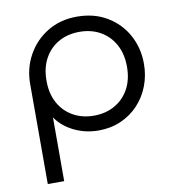

<svg xmlns="http://www.w3.org/2000/svg" viewBox="-80 -571 778 853"><g transform="rotate(-10 309.0 -145.0)"><path d="M67 210V-241Q67 -312 99.8 -371Q132.5 -430 190.2 -465Q248 -500 322.5 -500Q400.5 -500 458.5 -465.2Q516.5 -430.5 548.5 -372Q580.5 -313.5 580.5 -242.5Q580.5 -189.5 562.5 -142.8Q544.5 -96 511.2 -60.5Q478 -25 432.2 -5Q386.5 15 332 15Q272 15 220.8 -10.2Q169.5 -35.5 141 -77.5V210ZM322.5 -53.5Q375.5 -53.5 416.5 -76.8Q457.5 -100 480.8 -142.2Q504 -184.5 504 -242.5Q504 -300.5 480.5 -343Q457 -385.5 416.2 -408.5Q375.5 -431.5 322.5 -431.5Q269.5 -431.5 228.5 -408.5Q187.5 -385.5 164.2 -343Q141 -300.5 141 -242.5Q141 -184.5 164.2 -142.2Q187.5 -100 228.5 -76.8Q269.5 -53.5 322.5 -53.5Z"/></g></svg>

Font: Geologica Cursive ExtraLight
Style: Regular
Weight: 250
Designer: Sindre Bremnes, Frode Helland
Foundry: Monokrom Skriftforlag AS
Version: Version 1.010;gftools[0.9.28]